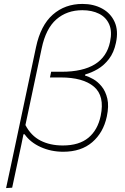

<svg xmlns="http://www.w3.org/2000/svg" viewBox="-20 -764 638 978"><path d="M11 194Q23 137.5 34.5 84.5Q46 31.5 58.5 -28.5L163.5 -524Q187 -635 249 -689.5Q311 -744 400 -744Q457 -744 500.5 -720.2Q544 -696.5 564 -652Q584 -607.5 570.5 -545.5Q560 -496 535 -463.5Q510 -431 478 -412.2Q446 -393.5 414.5 -385L413 -379Q431 -374.5 454.5 -361.2Q478 -348 498 -323.5Q518 -299 526.8 -261.2Q535.5 -223.5 524 -170Q506.5 -88.5 450 -39.8Q393.5 9 302 9Q240 9 187 -15Q134 -39 105.5 -80H99.5L89 -28.5Q76.5 31 65.2 83.2Q54 135.5 42 192ZM300 -23Q383 -23 430.5 -62.5Q478 -102 493 -174.5Q514 -275.5 458.5 -322.5Q403 -369.5 289 -369.5H234.5L240.5 -398.5H294Q509 -398.5 540.5 -550.5Q552 -604.5 536 -640.5Q520 -676.5 484.2 -694.2Q448.5 -712 399.5 -712Q320.5 -712 267 -665.2Q213.5 -618.5 192.5 -518.5L109.5 -127Q138 -72.5 186.5 -47.8Q235 -23 300 -23Z"/></svg>

Font: Commissioner Thin
Style: Italic
Weight: 100
Italic angle: -12°
Designer: Kostas Bartsokas
Foundry: Kostas Bartsokas
Version: Version 1.000; ttfautohint (v1.8.3)